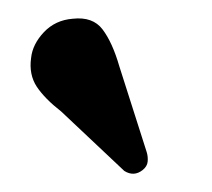

<svg xmlns="http://www.w3.org/2000/svg" viewBox="-20 -690 232 210"><path d="M110.5 -617.5 140.5 -523.5Q142 -518.5 141.5 -513.2Q141 -508 136 -504Q126.5 -496.5 116 -503L47 -568Q29 -582 20.2 -595.2Q11.5 -608.5 14 -626.5Q15.5 -641.5 28 -654.8Q40.5 -668 59.5 -669.5Q81.5 -672 92.2 -657.8Q103 -643.5 110.5 -617.5Z"/></svg>

Font: Fraunces 72pt S050
Style: Italic
Weight: 400
Italic angle: -16°
Version: Version 1.000; ttfautohint (v1.8.3)